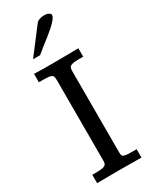

<svg xmlns="http://www.w3.org/2000/svg" viewBox="-220 -908 761 958"><g transform="rotate(-30 160.0 -429.0)"><path d="M33.2 0V-48.3H56.6Q86.4 -48.3 98.9 -52.7Q111.3 -57.1 113.8 -64.9Q116.2 -72.8 116.2 -82.5V-543.9Q116.2 -558.6 113.5 -566.7Q110.8 -574.7 98.4 -578.1Q85.9 -581.5 56.6 -581.5H33.2V-629.9Q56.2 -629.4 73.5 -628.9Q90.8 -628.4 107.4 -628.4Q165 -628.4 199.2 -628.7Q233.4 -628.9 253.4 -629.4Q273.4 -629.9 288.6 -629.9V-581.5H264.6Q235.4 -581.5 222.9 -577.1Q210.4 -572.8 207.8 -565.2Q205.1 -557.6 205.1 -547.4V-79.1Q205.1 -66.9 207.5 -60.3Q210 -53.7 222.4 -51Q234.9 -48.3 264.6 -48.3H288.6V0Q258.3 0 230.7 -0.5Q203.1 -1 160.2 -1Q121.1 -1 91.6 -0.5Q62 0 33.2 0ZM65.4 -695.3 177.7 -842.3Q183.1 -849.1 196 -853.5Q209 -857.9 222.2 -857.9Q231.9 -857.9 240.2 -855.5Q248.5 -853 253.4 -848.9Q258.3 -844.7 258.3 -839.4Q257.3 -828.1 245.6 -814Q233.9 -799.8 215.8 -783.9Q197.8 -768.1 177.5 -752.2Q157.2 -736.3 138.2 -721.7Q119.1 -707 106 -695.3Z"/></g></svg>

Font: Kameron
Style: Regular
Weight: 400
Designer: Vernon Adams
Foundry: Vernon Adams
Version: Version 1.100